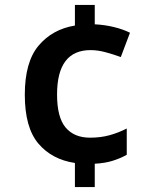

<svg xmlns="http://www.w3.org/2000/svg" viewBox="-20 -744 617 774"><path d="M362 -646Q402 -644 439 -635Q476 -626 504 -612L467 -514Q437 -525 405.5 -533.5Q374 -542 345 -542Q210 -542 210 -363Q210 -271 244.5 -230Q279 -189 343 -189Q386 -189 422 -199Q458 -209 491 -226V-120Q464 -105 433 -95.5Q402 -86 362 -84V10H282V-87Q189 -101 134.5 -165.5Q80 -230 80 -362Q80 -494 135.5 -560Q191 -626 282 -641V-724H362Z"/></svg>

Font: Noto Sans Lao UI SemBd
Style: Regular
Weight: 600
Designer: Monotype Design Team
Foundry: Monotype Imaging Inc.
Version: Version 2.000; ttfautohint (v1.8.4.7-5d5b)